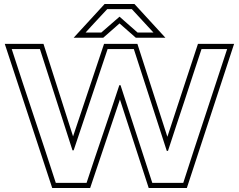

<svg xmlns="http://www.w3.org/2000/svg" viewBox="-20 -934 1203 967"><path d="M1159 -713 921 13H729L584 -433L434 13H243L4 -713H199L348 -247L504 -713H672L823 -245Q861 -361 900 -479.5Q939 -598 977 -713ZM995 -687Q975 -627 953.5 -561.5Q932 -496 910.5 -430Q889 -364 867 -299Q845 -234 826 -174H820L654 -687H522L351 -177H345L181 -687H39Q67 -601 94.5 -517Q122 -433 150 -350Q178 -267 205.5 -183Q233 -99 261 -13H416Q435 -71 456 -133.5Q477 -196 498.5 -259Q520 -322 541 -384.5Q562 -447 581 -505H587L747 -13H903Q958 -184 1013 -349.5Q1068 -515 1124 -687ZM664 -744 582 -816Q562 -799 541 -780Q520 -761 500 -744H351L507 -914H657L813 -744ZM753 -770 644 -888H520Q505 -872 492 -858L466 -830Q453 -816 439.5 -801.5Q426 -787 411 -770H490L582 -850L673 -770Z"/></svg>

Font: CMG Sans Outline
Style: Outline
Weight: 700
Designer: Julieta Ulanovsky
Foundry: Julieta Ulanovsky
Version: Version 7.200